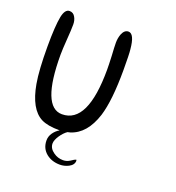

<svg xmlns="http://www.w3.org/2000/svg" viewBox="-132 -677 864 942"><g transform="rotate(20 300.0 -206.5)"><path d="M394 -142Q359 -33 279 -8L275 -9Q276 -9 276.5 -8.5Q277 -8 279 -8L266 -5Q257 1 248.5 10Q240 19 232.5 30Q225 41 220.5 52Q216 63 216 72Q216 98 242 116Q264 132 292 132Q311 132 328 121Q345 109 353 107L355 112Q355 134 330 147Q308 158 285 158Q243 158 214 135Q183 110 183 68Q183 47 195.5 29Q208 11 227 0H224Q164 0 130 -17Q64 -51 42 -175Q30 -243 30 -366Q30 -420 32.5 -459.5Q35 -499 40 -524Q49 -567 73 -567Q93 -567 103 -548Q112 -532 112 -511Q112 -497 111 -477Q110 -457 108 -431Q106 -404 105 -384Q104 -364 104 -350Q104 -78 210 -78Q344 -78 344 -360Q344 -371 343.5 -389Q343 -407 342 -430Q339 -477 339 -499Q339 -523 347 -544Q358 -571 379 -571Q410 -571 417 -492Q420 -467 420 -386Q420 -226 394 -142ZM279 -8Z"/></g></svg>

Font: Dongol
Style: Regular
Weight: 400
Designer: Abdo Mohamed and Ibrahim Hamdi
Foundry: Protype Foundry
Version: Version 1.000;hotconv 1.0.109;makeotfexe 2.5.65596